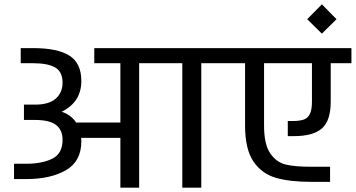

<svg xmlns="http://www.w3.org/2000/svg" viewBox="-20 -870 1649 890"><path d="M1023 -577H913V0H825V-577H735H625V0H538V-231H356Q357 -226 357 -215Q357 -122 285.5 -81Q214 -40 103 -40H45V-111H103Q175 -111 222.5 -134.5Q270 -158 270 -222Q270 -268 239.5 -291Q209 -314 142 -314H91V-385H143Q207 -385 238.5 -413Q270 -441 270 -487Q270 -537 236 -557Q202 -577 133 -577H76V-647H133Q247 -647 302 -612Q357 -577 357 -495Q357 -446 334.5 -410.5Q312 -375 266 -352Q309 -338 333 -302H538V-577H417V-647H735H1023Z M1609 -577H1513V-399Q1513 -310 1472 -274.5Q1431 -239 1343 -239H1314V-309H1343Q1373 -310 1390 -316.5Q1407 -323 1416.5 -342Q1426 -361 1426 -399V-577H1204V-288Q1204 -200 1233 -158.5Q1262 -117 1305.5 -107Q1349 -97 1422 -97H1510V-27H1422Q1323 -27 1258 -46Q1193 -65 1154.5 -122Q1116 -179 1116 -288V-577H1003V-647H1609Z M1404 -781 1472 -850 1540 -781 1472 -714Z"/></svg>

Font: Biryani
Style: Regular
Weight: 400
Designer: Dan Reynolds and Mathieu Reguer
Foundry: Dan Reynolds and Mathieu Reguer
Version: Version 1.004; ttfautohint (v1.1) -l 5 -r 5 -G 72 -x 0 -D la